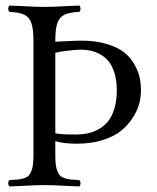

<svg xmlns="http://www.w3.org/2000/svg" viewBox="-20 -670 567 695"><path d="M180.2 -479V-188Q194.8 -183.1 253.9 -183.1Q276.9 -183.1 297.1 -187.3Q317.4 -191.4 337.2 -202.4Q356.9 -213.4 371.1 -230.7Q385.3 -248 394 -276.9Q402.8 -305.7 402.8 -342.8Q402.8 -377.4 394.8 -404.1Q386.7 -430.7 374 -446.8Q361.3 -462.9 343.5 -472.9Q325.7 -482.9 308.3 -486.6Q291 -490.2 272 -490.2Q256.3 -490.2 225.6 -486.6Q194.8 -482.9 180.2 -479ZM180.2 -111.8Q180.2 -90.3 181.6 -76.2Q183.1 -62 187.5 -51.3Q191.9 -40.5 197.3 -34.7Q202.6 -28.8 213.6 -25.1Q224.6 -21.5 236.1 -20.3Q247.6 -19 267.1 -18.1Q271.5 -13.7 271.5 -6.6Q271.5 0.5 267.1 4.9Q245.1 4.4 206.5 2.2Q168 0 141.1 0Q113.8 0 74.5 2.2Q35.2 4.4 14.2 4.9Q9.8 0.5 9.8 -6.6Q9.8 -13.7 14.2 -18.1Q33.7 -19 45.2 -20.3Q56.6 -21.5 67.6 -25.1Q78.6 -28.8 84 -34.7Q89.4 -40.5 93.8 -51.3Q98.1 -62 99.6 -76.2Q101.1 -90.3 101.1 -111.8V-522.9Q101.1 -565.4 93.5 -586.7Q85.9 -607.9 68.1 -616.7Q50.3 -625.5 14.2 -627Q9.8 -631.3 9.8 -638.4Q9.8 -645.5 14.2 -649.9Q36.1 -649.4 74.7 -647.2Q113.3 -645 140.1 -645Q167.5 -645 206.8 -647.2Q246.1 -649.4 267.1 -649.9Q271.5 -645.5 271.5 -638.4Q271.5 -631.3 267.1 -627Q231 -625.5 213.1 -616.7Q195.3 -607.9 187.7 -586.7Q180.2 -565.4 180.2 -522.9V-519Q252.4 -522.9 272.9 -522.9Q326.2 -522.9 366.5 -510.7Q406.7 -498.5 429.7 -480.2Q452.6 -461.9 466.8 -436.5Q481 -411.1 485.6 -388.9Q490.2 -366.7 490.2 -342.8Q490.2 -318.4 483.6 -293.7Q477.1 -269 460 -242.7Q442.9 -216.3 417.5 -196Q392.1 -175.8 351.1 -162.8Q310.1 -149.9 258.8 -149.9Q209 -149.9 180.2 -159.2Z"/></svg>

Font: Linux Libertine Display G
Style: Regular
Weight: 400
Designer: Philipp H. Poll
Foundry: Philipp H. Poll
Version: Version 5.0.9